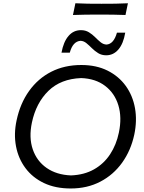

<svg xmlns="http://www.w3.org/2000/svg" viewBox="-20 -1114 857 1146"><path d="M402 11Q310.5 11 242.2 -21.5Q174 -54 131.8 -110.8Q89.5 -167.5 75.5 -241Q61.5 -314.5 79 -395.5Q100.5 -497 153.8 -571.2Q207 -645.5 286 -685.8Q365 -726 465.5 -726Q555 -726 622 -692.5Q689 -659 730.8 -601Q772.5 -543 785.8 -468.2Q799 -393.5 781.5 -310.5Q761 -215.5 709 -143Q657 -70.5 579 -29.8Q501 11 402 11ZM403.5 -67Q482.5 -70 541.2 -103.2Q600 -136.5 637.2 -193.2Q674.5 -250 689.5 -322.5Q708.5 -413 686.5 -485.5Q664.5 -558 607.2 -601.5Q550 -645 464.5 -648Q343 -643.5 269.2 -571.8Q195.5 -500 170.5 -383Q151.5 -293 175.5 -222.8Q199.5 -152.5 258.5 -111.5Q317.5 -70.5 403.5 -67ZM614 -784Q586.5 -784 566 -796.8Q545.5 -809.5 528.8 -826.2Q512 -843 496 -856.2Q480 -869.5 461 -870.5Q414.5 -867 396.5 -799.5H347Q359 -864.5 388.8 -899.2Q418.5 -934 463 -934Q490 -934 510.5 -921.5Q531 -909 547.8 -892Q564.5 -875 580.5 -862Q596.5 -849 615.5 -848Q659 -851 678 -919H727.5Q716.5 -853.5 686.8 -818.8Q657 -784 614 -784ZM415.5 -1024.5 430 -1094.5Q465 -1092.5 504.2 -1092Q543.5 -1091.5 586 -1091.5Q629 -1091.5 668.5 -1092Q708 -1092.5 743.5 -1094.5L729 -1024.5Q694 -1026 654.8 -1026.5Q615.5 -1027 573 -1027Q530 -1027 490.5 -1026.5Q451 -1026 415.5 -1024.5Z"/></svg>

Font: Commissioner Flair
Style: Italic
Weight: 400
Italic angle: -12°
Designer: Kostas Bartsokas
Foundry: Kostas Bartsokas
Version: Version 1.000; ttfautohint (v1.8.3)